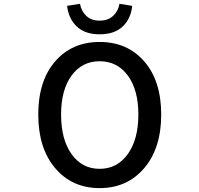

<svg xmlns="http://www.w3.org/2000/svg" viewBox="-20 -969 1040 1002"><path d="M732.4 -91.3Q643.6 12.7 500 12.7Q356.4 12.7 268.1 -91.3Q179.7 -195.3 179.7 -371.1Q179.7 -546.9 267.6 -648.4Q355.5 -750 500 -750Q644.5 -750 732.9 -648.4Q821.3 -546.9 821.3 -371.1Q821.3 -195.3 732.4 -91.3ZM298.8 -371.1Q298.8 -241.2 353.5 -164.6Q408.2 -87.9 500 -87.9Q591.8 -87.9 647 -165Q702.1 -242.2 702.1 -371.1Q702.1 -500 647 -574.7Q591.8 -649.4 500 -649.4Q408.2 -649.4 353.5 -574.7Q298.8 -500 298.8 -371.1ZM500 -790Q423.8 -790 380.9 -830.6Q337.9 -871.1 330.1 -938.5L397.5 -949.2Q404.3 -910.2 430.7 -885.7Q457 -861.3 500 -861.3Q543 -861.3 569.8 -885.7Q596.7 -910.2 603.5 -949.2L669.9 -938.5Q663.1 -871.1 620.1 -830.6Q577.1 -790 500 -790Z"/></svg>

Font: Gen Shin Gothic Monospace Medium
Style: Regular
Weight: 500
Designer: [Source Han Sans]
Ryoko NISHIZUKA  (kana & ideographs); Paul D. Hunt (Latin, Greek & Cyrillic); Wenlong ZHANG  (bopomofo
Version: Version 1.002.20150607